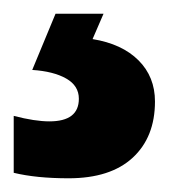

<svg xmlns="http://www.w3.org/2000/svg" viewBox="-46 -20 246 280"><path d="M180 128Q180 180 147.5 210Q115 240 54 240Q7 240 -26 232V149Q5 157 26 157Q69 157 69 124Q69 105 50.5 94.5Q32 84 1 82L35 0H105L89 37Q132 44 156 68Q180 92 180 128Z"/></svg>

Font: Noto Sans Lao ExtraCondensed ExtraBold
Style: Regular
Weight: 800
Width: 2
Designer: Monotype Design Team
Foundry: Monotype Imaging Inc.
Version: Version 2.003; ttfautohint (v1.8.4.7-5d5b)